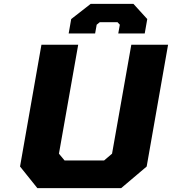

<svg xmlns="http://www.w3.org/2000/svg" viewBox="-20 -967 884 987"><path d="M333 -795 346 -869 446 -947H666L737 -869L724 -795H588L596 -840L584 -853H493L477 -840L469 -795ZM172 0 83 -111 193 -737H382L283 -177L312 -142H515L556 -177L655 -737H844L734 -111L603 0Z"/></svg>

Font: Tomorrow
Style: Bold Italic
Weight: 700
Italic angle: -10°
Designer: Tony de Marco, Monica Rizzolli
Foundry: Just in Type
Version: Version 2.002